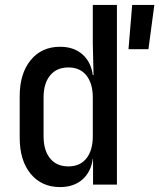

<svg xmlns="http://www.w3.org/2000/svg" viewBox="-20 -750 647 780"><path d="M224 10Q149 10 104.5 -44Q60 -98 60 -191V-359Q60 -451 104.5 -505.5Q149 -560 224 -560Q280 -560 315 -529Q350 -498 357 -445H360L357 -572V-730H455V0H358V-105H357Q350 -52 315 -21Q280 10 224 10ZM502 -550 517 -730H607L583 -550ZM258 -74Q305 -74 331 -106.5Q357 -139 357 -197V-354Q357 -411 331 -443.5Q305 -476 258 -476Q210 -476 183.5 -443.5Q157 -411 157 -354V-197Q157 -139 183.5 -106.5Q210 -74 258 -74Z"/></svg>

Font: JetBrains Mono NL Medium
Style: Regular
Weight: 500
Monospace: yes
Designer: Philipp Nurullin, Konstantin Bulenkov
Foundry: JetBrains
Version: Version 2.305; ttfautohint (v1.8.4.7-5d5b)